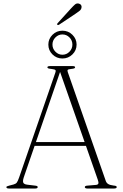

<svg xmlns="http://www.w3.org/2000/svg" viewBox="-20 -1078 704 1098"><path d="M169.5 -265.5H472.5L477.5 -244H162.5ZM195.5 -8Q195.5 -4.5 192.2 -2.2Q189 0 182 0H31Q23.5 0 20 -2Q16.5 -4 16.5 -7.5Q16.5 -10.5 19.5 -12.2Q22.5 -14 32.5 -16.5L57.5 -23Q70.5 -26.5 76.2 -34.2Q82 -42 89.5 -63.5L296.5 -662.5Q300.5 -673 296.8 -677.2Q293 -681.5 275.5 -683.5Q261.5 -685 256.2 -687Q251 -689 251 -693Q251 -696.5 254.8 -698.2Q258.5 -700 265 -700H396Q403 -700 406.2 -698.2Q409.5 -696.5 409.5 -693.5Q409.5 -689.5 405 -687.2Q400.5 -685 386 -683.5Q370.5 -682 367.5 -678.5Q364.5 -675 367.5 -666L584.5 -44.5Q588.5 -32 598.5 -25.8Q608.5 -19.5 629 -17Q640 -16 643.8 -14Q647.5 -12 647.5 -8Q647.5 -4.5 643.8 -2.2Q640 0 633 0H478.5Q472.5 0 468.8 -2.2Q465 -4.5 465 -8Q465 -11.5 468.5 -13.8Q472 -16 480 -16.5L528 -20.5Q540.5 -21.5 542.5 -28.5Q544.5 -35.5 539 -51L318.5 -681L329 -682.5L116 -64Q111.5 -50.5 111.5 -41.8Q111.5 -33 117.2 -28.2Q123 -23.5 134.5 -22L180.5 -16.5Q189 -15.5 192.2 -13.8Q195.5 -12 195.5 -8ZM337 -743.5Q303.5 -743.5 280 -766.8Q256.5 -790 256.5 -823Q256.5 -855.5 280 -879Q303.5 -902.5 337 -902.5Q370.5 -902.5 394.2 -879Q418 -855.5 418 -823Q418 -790 394.2 -766.8Q370.5 -743.5 337 -743.5ZM337 -881Q314 -881 297 -864Q280 -847 280 -823Q280 -799.5 297 -782.2Q314 -765 337 -765Q360.5 -765 377.2 -782.2Q394 -799.5 394 -823Q394 -847 377.2 -864Q360.5 -881 337 -881ZM385 -1028.5Q399.5 -1044.5 409 -1052.5Q418.5 -1060.5 430.5 -1057.5Q439.5 -1055.5 443.8 -1049Q448 -1042.5 446 -1034Q444.5 -1024 435.5 -1016.5Q426.5 -1009 413.5 -1000.5L317.5 -936.5Q315.5 -935 312.8 -934.8Q310 -934.5 308 -936.5Q305.5 -939 307 -942Q308.5 -945 310.5 -946.5Z"/></svg>

Font: Fraunces Thin
Style: Regular
Weight: 250
Version: Version 1.000;[b76b70a41]